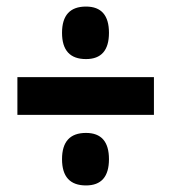

<svg xmlns="http://www.w3.org/2000/svg" viewBox="-20 -645 523 585"><path d="M312 -545Q312 -625 242 -625Q169 -625 169 -545Q169 -465 242 -465Q312 -465 312 -545ZM449 -295V-410H33V-295ZM312 -160Q312 -240 242 -240Q169 -240 169 -160Q169 -80 242 -80Q312 -80 312 -160Z"/></svg>

Font: Noto Sans UI Condensed ExtraBold
Style: Italic
Weight: 800
Width: 3
Designer: Monotype Design Team
Foundry: Monotype Imaging Inc.
Version: 1.001